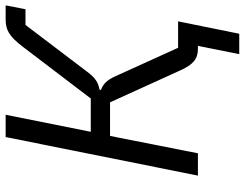

<svg xmlns="http://www.w3.org/2000/svg" viewBox="-116 -622 888 697"><g transform="rotate(-90 328.5 -274.0)"><path d="M480 150H554L599 -72H503L400 -299C386 -330 372 -344 350 -352L351 -357C376 -362 393 -371 416 -402L586 -626H643L657 -698H607C569 -698 546 -687 507 -636L319 -389H198L260 -698H179L39 0H120L183 -319H305L421 -64C442 -17 463 0 499 0H510Z"/></g></svg>

Font: LVC Sans
Style: Italic
Weight: 400
Italic angle: -11.31°
Designer: Mike Abbink, Paul van der Laan, Pieter van Rosmalen
Foundry: Bold Monday
Version: Version 3.0